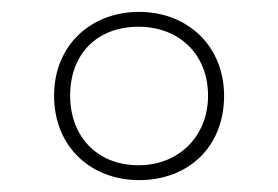

<svg xmlns="http://www.w3.org/2000/svg" viewBox="-20 -795 468 323"><path d="M214 -492C296 -492 357 -547 357 -634C357 -717 296 -775 214 -775C133 -775 71 -719 71 -634C71 -547 134 -492 214 -492ZM213 -517C143 -517 98 -566 98 -634C98 -704 143 -750 213 -750C281 -750 330 -704 330 -634C330 -566 281 -517 213 -517Z"/></svg>

Font: Noto Sans Tamil UI Thin
Style: Regular
Weight: 100
Designer: Jelle Bosma - Monotype Design Team
Foundry: Monotype Imaging Inc.
Version: Version 2.004